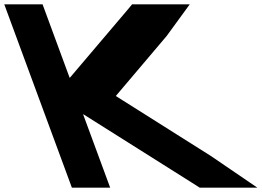

<svg xmlns="http://www.w3.org/2000/svg" viewBox="-269 -805 1213 890"><path d="M117.9 -275H116.3L210.4 -20L241.7 65H64.2L32.9 -20L-61.2 -275L-123.9 -445L-217.9 -700L-249.2 -785H-71.7L-40.4 -700L53.6 -445H55.2L324.3 -762L343.4 -785H610.6L503.4 -638L267.8 -360L708.5 -82L924.1 65H656.9L620.8 42Z"/></svg>

Font: Nordica Plus
Style: NordicaClassicBkExtOpObl
Weight: 900
Version: Version 1.01